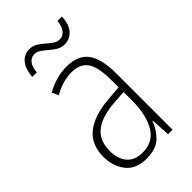

<svg xmlns="http://www.w3.org/2000/svg" viewBox="-222 -784 865 865"><g transform="rotate(-45 210.0 -351.5)"><path d="M210 -539Q281 -539 314 -496Q347 -453 347 -357V0H318L313 -92H311Q296 -51 265 -20.5Q234 10 172 10Q105 10 72.5 -32Q40 -74 40 -133Q40 -212 91.5 -252.5Q143 -293 237 -301L310 -307V-353Q310 -437 285.5 -471Q261 -505 208 -505Q182 -505 154 -497.5Q126 -490 94 -472L80 -503Q110 -520 143 -529.5Q176 -539 210 -539ZM240 -271Q160 -264 119.5 -230.5Q79 -197 79 -133Q79 -80 105 -51Q131 -22 178 -22Q247 -22 278.5 -76Q310 -130 311 -218V-276ZM68 -615Q72 -663 93 -688Q114 -713 146 -713Q168 -713 184.5 -703Q201 -693 215.5 -680Q230 -667 244.5 -657Q259 -647 276 -647Q296 -647 309.5 -663Q323 -679 327 -713H355Q353 -664 330.5 -639.5Q308 -615 276 -615Q255 -615 238 -625Q221 -635 206.5 -648Q192 -661 177.5 -671Q163 -681 146 -681Q128 -681 114 -665.5Q100 -650 97 -615Z"/></g></svg>

Font: Noto Sans Lao UI Cond ExtLt
Style: Regular
Weight: 200
Width: 3
Designer: Monotype Design Team
Foundry: Monotype Imaging Inc.
Version: Version 2.000; ttfautohint (v1.8.4.7-5d5b)